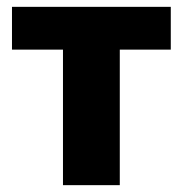

<svg xmlns="http://www.w3.org/2000/svg" viewBox="-20 -513 532 561"><path d="M330 -368V28H164V-368H15V-493H479V-368Z"/></svg>

Font: Gmarket Sans TTF Bold
Style: Regular
Weight: 700
Designer: Creative Director : Sungho Lee; Art Director : Kiwoong Choi; Project Manager : Sori Yang, Jongwook Yoon; Font Designer :
Foundry: Sandoll Inc.
Version: Version 1.000;hotconv 1.0.109;makeotfexe 2.5.65596